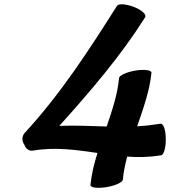

<svg xmlns="http://www.w3.org/2000/svg" viewBox="-20 -854 797 900"><path d="M134 -148C240 -166 339 -151 437 -137C421 -87 409 -37 404 13C404 26 438 30 480 23C522 16 556 0 556 -13C559 -49 567 -84 576 -120C628 -116 680 -117 735 -126C748 -128 758 -163 757 -204C757 -245 746 -276 732 -274C695 -268 659 -264 623 -262C652 -346 682 -430 690 -513C690 -526 656 -530 614 -523C572 -516 538 -500 538 -487C531 -412 506 -337 480 -261C406 -263 333 -267 258 -264C405 -427 547 -593 661 -774C667 -787 643 -808 606 -822C569 -836 534 -838 528 -826C397 -619 264 -413 94 -229C82 -213 82 -192 94 -176C100 -157 116 -145 134 -148Z"/></svg>

Font: Nupuram Black Oblique
Style: Regular
Weight: 900
Designer: Santhosh Thottingal (santhosh.thottingal@gmail.com)
Foundry: SMC
Version: Version 1.000